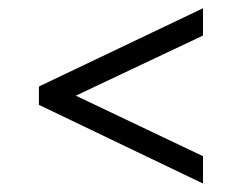

<svg xmlns="http://www.w3.org/2000/svg" viewBox="-20 -468 585 460"><path d="M466.3 -28.3 73.2 -216.8V-260.7L466.3 -448.2V-382.8L161.6 -238.8L466.3 -93.8Z"/></svg>

Font: IranNastaliq
Style: Regular
Weight: 400
Designer: Hossein Zahedi
Version: Version 1.5